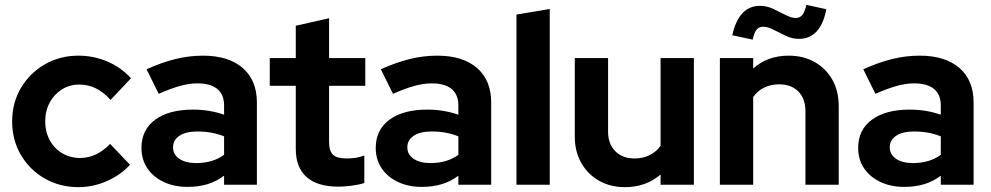

<svg xmlns="http://www.w3.org/2000/svg" viewBox="-20 -760 4076 790"><path d="M303 10Q226 10 164 -25.5Q102 -61 66 -122.5Q30 -184 30 -260Q30 -337 66 -398Q102 -459 164 -495Q226 -531 303 -531Q365 -531 421.5 -507Q478 -483 519 -438L435 -349Q406 -381 374.5 -396.5Q343 -412 306 -412Q266 -412 234.5 -392Q203 -372 184.5 -338Q166 -304 166 -260Q166 -218 184.5 -183.5Q203 -149 236 -129.5Q269 -110 309 -110Q344 -110 374.5 -124.5Q405 -139 433 -168L515 -82Q475 -39 419 -14.5Q363 10 303 10Z M752 9Q696 9 653 -11.5Q610 -32 586 -68Q562 -104 562 -151Q562 -226 618.5 -267.5Q675 -309 774 -309Q842 -309 902 -288V-326Q902 -371 874 -394Q846 -417 792 -417Q759 -417 721 -406.5Q683 -396 633 -374L583 -475Q645 -503 701.5 -517Q758 -531 815 -531Q920 -531 978.5 -480.5Q1037 -430 1037 -338V0H902V-37Q870 -13 833 -2Q796 9 752 9ZM692 -154Q692 -124 718 -106.5Q744 -89 787 -89Q821 -89 850 -97.5Q879 -106 902 -123V-199Q877 -209 850 -214Q823 -219 792 -219Q745 -219 718.5 -201.5Q692 -184 692 -154Z M1373 8Q1286 8 1241.5 -31.5Q1197 -71 1197 -147V-407H1090V-521H1197V-654L1334 -685V-521H1483V-407H1334V-175Q1334 -139 1350 -123.5Q1366 -108 1406 -108Q1426 -108 1442.5 -110.5Q1459 -113 1479 -120V-7Q1458 0 1427 4Q1396 8 1373 8Z M1716 9Q1660 9 1617 -11.5Q1574 -32 1550 -68Q1526 -104 1526 -151Q1526 -226 1582.5 -267.5Q1639 -309 1738 -309Q1806 -309 1866 -288V-326Q1866 -371 1838 -394Q1810 -417 1756 -417Q1723 -417 1685 -406.5Q1647 -396 1597 -374L1547 -475Q1609 -503 1665.5 -517Q1722 -531 1779 -531Q1884 -531 1942.5 -480.5Q2001 -430 2001 -338V0H1866V-37Q1834 -13 1797 -2Q1760 9 1716 9ZM1656 -154Q1656 -124 1682 -106.5Q1708 -89 1751 -89Q1785 -89 1814 -97.5Q1843 -106 1866 -123V-199Q1841 -209 1814 -214Q1787 -219 1756 -219Q1709 -219 1682.5 -201.5Q1656 -184 1656 -154Z M2105 0V-700L2242 -723V0Z M2551 10Q2491 10 2444.5 -16.5Q2398 -43 2371.5 -90Q2345 -137 2345 -198V-521H2482V-218Q2482 -168 2511.5 -138Q2541 -108 2591 -108Q2625 -108 2652.5 -121.5Q2680 -135 2698 -160V-521H2835V0H2698V-42Q2638 10 2551 10Z M2942 0V-521H3079V-478Q3138 -531 3225 -531Q3286 -531 3332.5 -504.5Q3379 -478 3405 -431.5Q3431 -385 3431 -323V0H3294V-303Q3294 -354 3265 -383.5Q3236 -413 3186 -413Q3151 -413 3124 -399.5Q3097 -386 3079 -361V0ZM3077 -597 2993 -615Q3020 -736 3107 -736Q3135 -736 3161.5 -723.5Q3188 -711 3212 -698.5Q3236 -686 3254 -686Q3271 -686 3281 -698Q3291 -710 3298 -740L3380 -722Q3368 -660 3339.5 -630Q3311 -600 3267 -600Q3240 -600 3213.5 -612.5Q3187 -625 3163 -637.5Q3139 -650 3119 -650Q3103 -650 3093 -638Q3083 -626 3077 -597Z M3701 9Q3645 9 3602 -11.5Q3559 -32 3535 -68Q3511 -104 3511 -151Q3511 -226 3567.5 -267.5Q3624 -309 3723 -309Q3791 -309 3851 -288V-326Q3851 -371 3823 -394Q3795 -417 3741 -417Q3708 -417 3670 -406.5Q3632 -396 3582 -374L3532 -475Q3594 -503 3650.5 -517Q3707 -531 3764 -531Q3869 -531 3927.5 -480.5Q3986 -430 3986 -338V0H3851V-37Q3819 -13 3782 -2Q3745 9 3701 9ZM3641 -154Q3641 -124 3667 -106.5Q3693 -89 3736 -89Q3770 -89 3799 -97.5Q3828 -106 3851 -123V-199Q3826 -209 3799 -214Q3772 -219 3741 -219Q3694 -219 3667.5 -201.5Q3641 -184 3641 -154Z"/></svg>

Font: Red Hat Display ExtraBold
Style: Regular
Weight: 800
Designer: Pentagram, MCKL
Foundry: Pentagram, MCKL
Version: Version 1.023